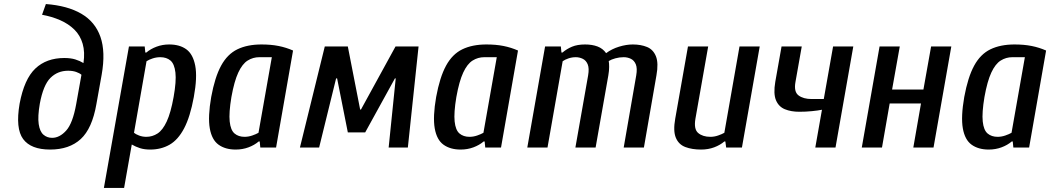

<svg xmlns="http://www.w3.org/2000/svg" viewBox="-20 -730 5196 950"><path d="M228 10Q133 10 94.5 -42Q56 -94 77 -217Q100 -339 155 -391Q210 -443 298 -443Q330 -443 352.5 -436Q375 -429 393 -418Q401 -472 389 -513.5Q377 -555 348 -583.5Q319 -612 278 -630Q237 -648 188 -657L207 -710Q314 -702 382.5 -662Q451 -622 477 -547.5Q503 -473 483 -360L457 -215Q436 -94 379.5 -42Q323 10 228 10ZM238 -48Q275 -48 307.5 -84Q340 -120 357 -215L383 -360Q374 -368 357 -374Q340 -380 317 -380Q265 -380 229.5 -344.5Q194 -309 177 -217Q166 -153 171.5 -116Q177 -79 195 -63.5Q213 -48 238 -48Z M494 200 618 -500H696L699 -470H704Q725 -488 754.5 -499Q784 -510 817 -510Q869 -510 902 -486Q935 -462 946 -405Q957 -348 939 -250Q921 -152 891 -95Q861 -38 819 -14Q777 10 723 10Q694 10 672.5 3Q651 -4 632 -15L594 200ZM704 -53Q734 -53 759.5 -69.5Q785 -86 805 -129Q825 -172 839 -250Q853 -328 848 -371Q843 -414 823.5 -430.5Q804 -447 773 -447Q754 -447 735.5 -441Q717 -435 705 -427L643 -73Q651 -66 668 -59.5Q685 -53 704 -53Z M1146 10Q1095 10 1061.5 -14Q1028 -38 1018 -95Q1008 -152 1025 -250Q1043 -348 1074 -405Q1105 -462 1154.5 -486Q1204 -510 1274 -510Q1321 -510 1358.5 -502.5Q1396 -495 1430 -480L1346 0H1268L1265 -30H1260Q1239 -12 1209.5 -1Q1180 10 1146 10ZM1190 -53Q1209 -53 1228 -59.5Q1247 -66 1259 -73L1325 -447H1263Q1232 -447 1205.5 -430.5Q1179 -414 1159 -371Q1139 -328 1125 -250Q1112 -172 1116.5 -129Q1121 -86 1140.5 -69.5Q1160 -53 1190 -53Z M1464 0 1587 -500H1701L1762 -188H1766L1937 -500H2051L1998 0H1903L1938 -342H1934L1787 -75H1701L1648 -342H1643L1559 0Z M2259 10Q2208 10 2174.5 -14Q2141 -38 2131 -95Q2121 -152 2138 -250Q2156 -348 2187 -405Q2218 -462 2267.5 -486Q2317 -510 2387 -510Q2434 -510 2471.5 -502.5Q2509 -495 2543 -480L2459 0H2381L2378 -30H2373Q2352 -12 2322.5 -1Q2293 10 2259 10ZM2303 -53Q2322 -53 2341 -59.5Q2360 -66 2372 -73L2438 -447H2376Q2345 -447 2318.5 -430.5Q2292 -414 2272 -371Q2252 -328 2238 -250Q2225 -172 2229.5 -129Q2234 -86 2253.5 -69.5Q2273 -53 2303 -53Z M2589 0 2677 -500H2755L2758 -470H2763Q2784 -488 2810.5 -499Q2837 -510 2875 -510Q2910 -510 2936.5 -500Q2963 -490 2979 -467Q3007 -488 3043 -499Q3079 -510 3111 -510Q3151 -510 3181.5 -497.5Q3212 -485 3225.5 -451.5Q3239 -418 3228 -357L3166 0H3066L3128 -357Q3134 -392 3126 -411.5Q3118 -431 3101.5 -439Q3085 -447 3066 -447Q3045 -447 3025 -441.5Q3005 -436 2992 -428Q2994 -417 2994 -398.5Q2994 -380 2990 -357L2927 0H2827L2890 -357Q2896 -392 2888 -411.5Q2880 -431 2863.5 -439Q2847 -447 2829 -447Q2810 -447 2792.5 -441Q2775 -435 2764 -427L2689 0Z M3449 10Q3404 10 3371 -2.5Q3338 -15 3324 -48.5Q3310 -82 3321 -143L3384 -500H3484L3421 -143Q3412 -91 3434.5 -72Q3457 -53 3495 -53Q3514 -53 3533 -59.5Q3552 -66 3564 -73L3639 -500H3739L3651 0H3573L3569 -30H3564Q3543 -12 3513.5 -1Q3484 10 3449 10Z M4014 0 4047 -187Q4028 -183 3997 -180Q3966 -177 3935 -177Q3894 -177 3863.5 -189.5Q3833 -202 3819.5 -234Q3806 -266 3816 -325L3847 -500H3947L3916 -325Q3907 -276 3931 -258Q3955 -240 3996 -240H4056L4102 -500H4202L4114 0Z M4244 0 4332 -500H4432L4394 -287H4549L4587 -500H4687L4599 0H4499L4537 -218H4382L4344 0Z M4872 10Q4821 10 4787.5 -14Q4754 -38 4744 -95Q4734 -152 4751 -250Q4769 -348 4800 -405Q4831 -462 4880.5 -486Q4930 -510 5000 -510Q5047 -510 5084.5 -502.5Q5122 -495 5156 -480L5072 0H4994L4991 -30H4986Q4965 -12 4935.5 -1Q4906 10 4872 10ZM4916 -53Q4935 -53 4954 -59.5Q4973 -66 4985 -73L5051 -447H4989Q4958 -447 4931.5 -430.5Q4905 -414 4885 -371Q4865 -328 4851 -250Q4838 -172 4842.5 -129Q4847 -86 4866.5 -69.5Q4886 -53 4916 -53Z"/></svg>

Font: Cuprum Medium
Style: Italic
Weight: 500
Italic angle: -10°
Version: Version 3.000